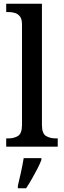

<svg xmlns="http://www.w3.org/2000/svg" viewBox="-20 -780 340 1021"><path d="M13 0V-44H25Q54 -44 75.5 -57Q97 -70 97 -116V-649Q97 -678 86.5 -692Q76 -706 59.5 -711Q43 -716 25 -716H13V-760H203V-116Q203 -70 224.5 -57Q246 -44 276 -44H287V0ZM75 208Q83 175 91.5 136Q100 97 106 61H200V71Q192 92 178 119Q164 146 148.5 173Q133 200 119 221H75Z"/></svg>

Font: Noto Serif Tamil SemiCondensed Medium
Style: Italic
Weight: 500
Width: 4
Italic angle: -12°
Designer: Indian Type Foundry, Tom Grace, and the Monotype Design Team
Foundry: Monotype Imaging Inc.
Version: Version 2.003; ttfautohint (v1.8.4.7-5d5b)